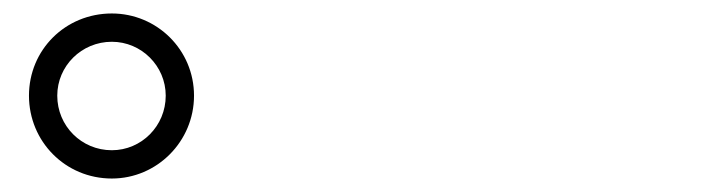

<svg xmlns="http://www.w3.org/2000/svg" viewBox="-20 -872 1040 285"><path d="M146 -607C213 -607 268 -662 268 -730C268 -798 213 -852 146 -852C77 -852 23 -798 23 -730C23 -662 77 -607 146 -607ZM146 -649C101 -649 65 -685 65 -730C65 -774 101 -810 146 -810C190 -810 226 -774 226 -730C226 -685 190 -649 146 -649Z"/></svg>

Font: Source Han Serif CN
Style: Bold
Weight: 700
Designer: Ryoko NISHIZUKA 西塚涼子 (kana & ideographs); Frank Grießhammer (Latin, Greek & Cyrillic); Wenlong ZHANG 张文龙 (bopomofo); San
Foundry: Adobe
Version: Version 2.003;hotconv 1.1.1;makeotfexe 2.6.0